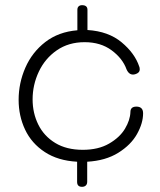

<svg xmlns="http://www.w3.org/2000/svg" viewBox="-20 -628 620 742"><path d="M533 -190Q533 -152 509.5 -110Q486 -68 437 -37.5Q388 -7 317 -3V74Q317 84 311.5 89Q306 94 297 94Q278 94 278 75V-3Q204 -7 153 -40.5Q102 -74 77 -127Q52 -180 52 -242Q52 -307 78 -366.5Q104 -426 155 -465.5Q206 -505 279 -511V-590Q279 -599 284 -603.5Q289 -608 297 -608Q318 -608 318 -590V-512Q399 -507 450 -464.5Q501 -422 518 -371Q520 -367 520 -360Q520 -346 502 -341Q480 -335 469 -360Q454 -402 411.5 -433.5Q369 -465 307 -465Q245 -465 199.5 -433.5Q154 -402 130 -351Q106 -300 106 -244Q106 -191 128 -146.5Q150 -102 193.5 -75.5Q237 -49 300 -49Q360 -49 401.5 -73Q443 -97 463 -130.5Q483 -164 484 -195Q484 -216 507 -216Q533 -216 533 -190Z"/></svg>

Font: Mali Light
Style: Regular
Weight: 300
Designer: Kitiyaporn Chalermlarp | Katatrad Aksorn Co.,Ltd.
Foundry: Cadson Demak Co.,Ltd.
Version: Version 1.000; ttfautohint (v1.6)